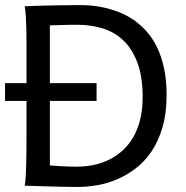

<svg xmlns="http://www.w3.org/2000/svg" viewBox="-20 -738 741 763"><path d="M85.4 -407.7V-558.1Q85.4 -592.3 84.7 -621.8Q84 -651.4 82.5 -674.8Q81.1 -698.2 78.1 -712.9Q88.4 -713.4 104.2 -714.1Q120.1 -714.8 139.4 -715.3Q158.7 -715.8 179.9 -716.3Q201.2 -716.8 222.4 -717Q243.7 -717.3 263.7 -717.5Q283.7 -717.8 300.3 -717.8Q319.8 -717.8 345 -715.6Q370.1 -713.4 397.7 -707Q425.3 -700.7 454.3 -689.2Q483.4 -677.7 510.5 -659.2Q537.6 -640.6 561.5 -614.3Q585.4 -587.9 603.3 -551.8Q621.1 -515.6 631.6 -468.5Q642.1 -421.4 642.1 -361.3Q642.1 -288.6 626 -233.2Q609.9 -177.7 582.8 -137.2Q555.7 -96.7 520 -69.3Q484.4 -42 445.3 -25.4Q406.2 -8.8 366.2 -2Q326.2 4.9 290.5 4.9Q278.8 4.9 263.4 4.6Q248 4.4 231 4.2Q213.9 3.9 195.8 3.4Q177.7 2.9 160.6 2.4Q120.6 1.5 78.1 0Q81.1 -14.6 82.3 -37.6Q83.5 -60.5 84.2 -89.4Q85 -118.2 85.2 -152.1Q85.4 -186 85.4 -222.2V-336.9H0V-407.7ZM178.2 -407.7H363.8V-336.9H178.2V-80.6Q195.3 -79.1 222.9 -77.4Q250.5 -75.7 285.6 -75.7Q318.4 -75.7 350.3 -82Q382.3 -88.4 411.4 -102.3Q440.4 -116.2 465.3 -138.2Q490.2 -160.2 508.3 -190.7Q526.4 -221.2 536.6 -261.2Q546.9 -301.3 546.9 -351.6Q546.9 -433.6 526.1 -488.8Q505.4 -543.9 470.2 -577.4Q435.1 -610.8 387.9 -625.2Q340.8 -639.6 288.1 -639.6Q275.9 -639.6 260.7 -639.4Q245.6 -639.2 230.2 -638.7Q214.8 -638.2 201.2 -637.9Q187.5 -637.7 178.2 -637.2Z"/></svg>

Font: Andika New Basic
Style: Regular
Weight: 400
Designer: Victor Gaultney, Annie Olsen, Julie Remington, Don Collingsworth, Eric Hays
Foundry: SIL International
Version: Version 5.500; ttfautohint (v1.8.3)